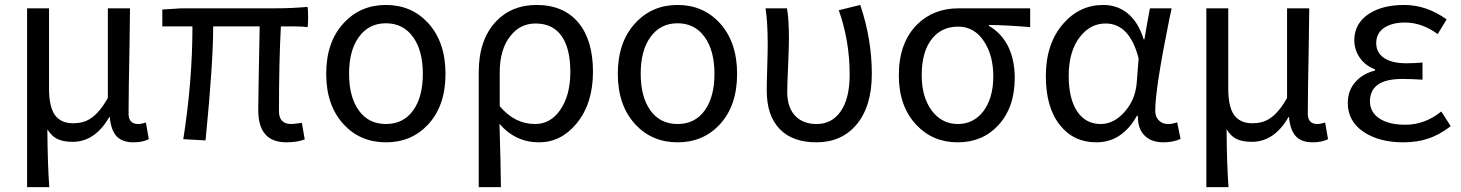

<svg xmlns="http://www.w3.org/2000/svg" viewBox="-20 -564 5921 778"><path d="M89.8 194.3V-168V-530.3H178.7V-205.1Q178.7 -133.8 201.2 -99.6Q225.6 -64.5 276.4 -64.5Q317.4 -64.5 345.7 -83Q382.8 -106.4 417 -167V-530.3H506.8Q505.9 -481.4 504.9 -381.8Q501 -188.5 501 -103.5Q501 -61.5 540 -61.5Q552.7 -61.5 571.3 -67.4L583 0Q557.6 12.7 520.5 12.7Q475.6 12.7 452.6 -11.7Q429.7 -36.1 424.8 -89.8H422.9Q365.2 10.7 274.4 10.7Q239.3 10.7 216.8 1Q189.5 -10.7 171.9 -40Q172.9 102.5 179.7 194.3Z M1141.6 12.7Q1081.1 12.7 1053.7 -21.5Q1026.4 -52.7 1026.4 -119.1Q1026.4 -145.5 1028.3 -252.9Q1031.2 -394.5 1032.2 -457H843.8Q843.8 -309.6 813.5 -1Q812.5 2.9 812.5 4.9L722.7 0Q759.8 -236.3 759.8 -457H637.7V-525.4L713.9 -530.3H969.7H1097.7Q1163.1 -530.3 1225.6 -536.1Q1228.5 -532.2 1228.5 -494.1Q1228.5 -456.1 1225.6 -454.1Q1207 -457 1171.9 -457H1118.2Q1110.4 -318.4 1110.4 -113.3Q1110.4 -61.5 1160.2 -61.5Q1168.9 -61.5 1198.2 -65.4Q1201.2 -66.4 1203.1 -66.4L1214.8 1Q1182.6 12.7 1141.6 12.7Z M1543.9 12.7Q1440.4 12.7 1373 -59.6Q1301.8 -136.7 1301.8 -264.6Q1301.8 -394.5 1373 -470.7Q1440.4 -543.9 1543.9 -543.9Q1647.5 -543.9 1714.8 -470.7Q1785.2 -393.6 1785.2 -264.6Q1785.2 -135.7 1714.8 -59.6Q1647.5 12.7 1543.9 12.7ZM1543.9 -61.5Q1614.3 -61.5 1653.8 -116.2Q1693.4 -170.9 1693.4 -264.6Q1693.4 -358.4 1654.3 -413.1Q1614.3 -469.7 1543.9 -469.7Q1473.6 -469.7 1433.6 -413.1Q1394.5 -359.4 1394.5 -265.1Q1394.5 -170.9 1434.1 -116.2Q1473.6 -61.5 1543.9 -61.5Z M1919.9 194.3V-38.1V-271.5Q1919.9 -402.3 1989.3 -476.6Q2052.7 -543.9 2154.3 -543.9Q2263.7 -543.9 2324.2 -471.7Q2382.8 -400.4 2382.8 -273.4Q2382.8 -143.6 2315.4 -62.5Q2252.9 12.7 2164.1 12.7Q2068.4 12.7 2003.9 -62.5Q2008.8 94.7 2009.8 194.3ZM2148.4 -61.5Q2210 -61.5 2249 -117.2Q2291 -175.8 2291 -272.5Q2291 -364.3 2257.8 -415Q2221.7 -468.8 2150.4 -468.8Q2087.9 -468.8 2048.8 -418.9Q2004.9 -365.2 2004.9 -269.5V-201.2V-133.8Q2065.4 -61.5 2148.4 -61.5Z M2725.6 12.7Q2622.1 12.7 2554.7 -59.6Q2483.4 -136.7 2483.4 -264.6Q2483.4 -394.5 2554.7 -470.7Q2622.1 -543.9 2725.6 -543.9Q2829.1 -543.9 2896.5 -470.7Q2966.8 -393.6 2966.8 -264.6Q2966.8 -135.7 2896.5 -59.6Q2829.1 12.7 2725.6 12.7ZM2725.6 -61.5Q2795.9 -61.5 2835.4 -116.2Q2875 -170.9 2875 -264.6Q2875 -358.4 2835.9 -413.1Q2795.9 -469.7 2725.6 -469.7Q2655.3 -469.7 2615.2 -413.1Q2576.2 -359.4 2576.2 -265.1Q2576.2 -170.9 2615.7 -116.2Q2655.3 -61.5 2725.6 -61.5Z M3288.1 12.7Q3192.4 12.7 3140.6 -40Q3086.9 -93.8 3086.9 -197.3Q3086.9 -228.5 3088.9 -291Q3090.8 -353.5 3090.8 -384.8Q3090.8 -474.6 3082 -530.3H3168.9Q3176.8 -488.3 3176.8 -406.2Q3176.8 -377 3173.8 -303.7Q3169.9 -224.6 3169.9 -191.4Q3169.9 -125 3206.1 -90.8Q3237.3 -61.5 3289.1 -61.5Q3349.6 -61.5 3384.8 -110.4Q3422.9 -162.1 3422.9 -261.7Q3422.9 -398.4 3378.9 -522.5L3421.9 -533.2L3465.8 -543.9Q3512.7 -405.3 3512.7 -264.6Q3512.7 -132.8 3450.2 -58.6Q3389.6 12.7 3288.1 12.7Z M3860.4 12.7Q3759.8 12.7 3693.4 -57.6Q3622.1 -132.8 3622.1 -258.8Q3622.1 -390.6 3696.3 -464.8Q3762.7 -530.3 3864.3 -530.3H4008.8H4154.3V-454.1Q4062.5 -461.9 3987.3 -462.9V-459Q4037.1 -430.7 4064.5 -377Q4091.8 -322.3 4091.8 -248Q4091.8 -127.9 4024.4 -55.7Q3960.9 12.7 3860.4 12.7ZM3861.3 -61.5Q3924.8 -61.5 3964.8 -113.3Q4004.9 -167 4004.9 -254.9Q4004.9 -338.9 3967.8 -395.5Q3928.7 -456.1 3862.3 -456.1Q3795.9 -456.1 3756.8 -407.2Q3714.8 -355.5 3714.8 -258.8Q3714.8 -170.9 3755.9 -115.2Q3796.9 -61.5 3861.3 -61.5Z M4422.9 12.7Q4330.1 12.7 4275.4 -56.6Q4217.8 -127.9 4217.8 -255.9Q4217.8 -386.7 4288.1 -467.8Q4354.5 -543.9 4450.2 -543.9Q4504.9 -543.9 4545.9 -512.7Q4592.8 -475.6 4614.3 -404.3H4617.2L4627.9 -466.8L4639.6 -530.3H4727.5Q4725.6 -518.6 4719.7 -494.1Q4661.1 -205.1 4661.1 -116.2Q4661.1 -89.8 4676.8 -75.2Q4690.4 -61.5 4713.9 -61.5Q4731.4 -61.5 4750 -68.4L4763.7 -1Q4732.4 12.7 4695.3 12.7Q4645.5 12.7 4619.1 -13.7Q4589.8 -41 4590.8 -94.7H4586.9Q4526.4 12.7 4422.9 12.7ZM4440.4 -61.5Q4493.2 -61.5 4536.6 -110.4Q4580.1 -159.2 4585.9 -226.6L4589.8 -276.4L4593.8 -327.1Q4557.6 -468.8 4460 -468.8Q4398.4 -468.8 4356.4 -415Q4310.5 -356.4 4310.5 -256.8Q4310.5 -164.1 4344.7 -112.8Q4378.9 -61.5 4440.4 -61.5Z M4868.2 194.3V-168V-530.3H4957V-205.1Q4957 -133.8 4979.5 -99.6Q5003.9 -64.5 5054.7 -64.5Q5095.7 -64.5 5124 -83Q5161.1 -106.4 5195.3 -167V-530.3H5285.2Q5284.2 -481.4 5283.2 -381.8Q5279.3 -188.5 5279.3 -103.5Q5279.3 -61.5 5318.4 -61.5Q5331.1 -61.5 5349.6 -67.4L5361.3 0Q5335.9 12.7 5298.8 12.7Q5253.9 12.7 5231 -11.7Q5208 -36.1 5203.1 -89.8H5201.2Q5143.6 10.7 5052.7 10.7Q5017.6 10.7 4995.1 1Q4967.8 -10.7 4950.2 -40Q4951.2 102.5 4958 194.3Z M5666 12.7Q5567.4 12.7 5504.4 -30.3Q5441.4 -73.2 5441.4 -146.5Q5441.4 -199.2 5474.6 -234.4Q5502.9 -265.6 5551.8 -278.3V-283.2Q5511.7 -297.9 5489.3 -331.1Q5467.8 -362.3 5467.8 -401.4Q5467.8 -469.7 5528.3 -508.8Q5583 -543.9 5669.9 -543.9Q5760.7 -543.9 5841.8 -485.4L5805.7 -425.8Q5742.2 -472.7 5672.9 -472.7Q5622.1 -472.7 5589.8 -452.1Q5556.6 -429.7 5556.6 -389.6Q5556.6 -351.6 5585.9 -331.1Q5617.2 -307.6 5678.7 -307.6Q5706.1 -307.6 5744.1 -310.5V-241.2Q5699.2 -244.1 5662.1 -244.1Q5531.2 -244.1 5531.2 -153.3Q5531.2 -109.4 5569.3 -84Q5607.4 -58.6 5674.8 -58.6Q5753.9 -58.6 5820.3 -112.3L5858.4 -52.7Q5811.5 -16.6 5765.6 -2Q5722.7 12.7 5666 12.7Z"/></svg>

Font: Bpmf GenSeki Gothic R
Style: R
Weight: 400
Foundry: But Ko
Version: Version 1.320